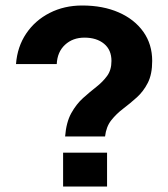

<svg xmlns="http://www.w3.org/2000/svg" viewBox="-20 -678 611 698"><path d="M216.7 -181.8H361.9Q366 -217.4 384.4 -240.7Q402.8 -264 427.9 -283Q453 -302 477.1 -323.7Q501.3 -345.4 517.3 -376.7Q533.3 -408 533.3 -456.5Q533.3 -517 501.2 -562.3Q469.1 -607.6 411.8 -632.8Q354.5 -658 278.9 -658Q213.4 -658 160.6 -631Q107.7 -604.1 75.3 -556.1Q42.9 -508.1 38.2 -445H186.3Q188.3 -489.2 216.4 -515.2Q244.4 -541.2 287.1 -541.2Q331.1 -541.2 358.2 -519Q385.2 -496.8 385.2 -456.5Q385.2 -423.5 369.4 -402Q353.6 -380.4 330.1 -362Q306.5 -343.6 282 -321.6Q257.5 -299.6 239.1 -266.6Q220.8 -233.6 216.7 -181.8ZM369.2 0V-123.1H209.4V0Z"/></svg>

Font: Overused Grotesk Light
Style: Regular
Weight: 300
Designer: RandomMaerks
Version: Version 0.005